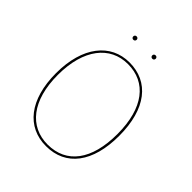

<svg xmlns="http://www.w3.org/2000/svg" viewBox="-224 -978 1136 1136"><g transform="rotate(45 344.0 -409.5)"><path d="M264.3 -829.4C255.6 -829.4 250.1 -823 250.1 -815.3C250.1 -807.6 255.6 -801.1 264.3 -801.1C273.4 -801.1 278.8 -807.6 278.8 -815.3C278.8 -823 273.4 -829.4 264.3 -829.4ZM423.6 -829.4C414.4 -829.4 409 -823 409 -815.3C409 -807.6 414.4 -801.1 423.6 -801.1C432.3 -801.1 437.7 -807.6 437.7 -815.3C437.7 -823 432.3 -829.4 423.6 -829.4ZM343.9 -690.8C187.1 -690.8 80.7 -560.4 80.7 -338.4C80.7 -116.8 184.4 9.4 343.9 9.4C510.4 9.4 607.6 -119.1 607.6 -340C607.6 -566.4 504.9 -690.8 343.9 -690.8ZM343.9 -677.3C496.6 -677.3 592.7 -558.8 592.7 -340C592.7 -125 502.1 -4.1 343.9 -4.1C193.6 -4.1 95.6 -124.4 95.6 -338.4C95.6 -554.6 195.4 -677.3 343.9 -677.3Z"/></g></svg>

Font: Fira Sans Hair
Style: Regular
Weight: 100
Designer: bBox Type GmbH & Carrois Corporate GbR & Edenspiekermann AG
Foundry: bBox Type GmbH & Carrois Corporate GbR & Edenspiekermann AG
Version: Version 4.300;PS 004.300;hotconv 1.0.88;makeotf.lib2.5.64775